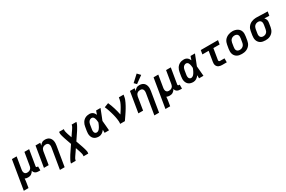

<svg xmlns="http://www.w3.org/2000/svg" viewBox="157 -2395 6287 4226"><g transform="rotate(-30 3300.5 -281.5)"><path d="M-11 215 111 -520H231L181 -217Q178 -202 177.5 -187Q177 -172 179 -158Q181 -144 187.5 -131Q194 -118 204.5 -109Q215 -100 229 -96.5Q243 -93 258 -93Q278 -93 298.5 -99Q319 -105 335.5 -118.5Q352 -132 361.5 -151Q371 -170 374 -190L429 -520H549L483 -124Q482 -118 483 -112Q484 -106 487.5 -101.5Q491 -97 497 -95Q503 -93 510 -93H529V8H493Q470 8 448 4Q426 0 407.5 -11Q389 -22 377 -40Q365 -58 362 -80Q351 -60 336 -43Q321 -26 302 -13.5Q283 -1 261.5 3.5Q240 8 219 8Q198 8 177.5 4Q157 0 140 -9Q139 20 135.5 49.5Q132 79 127 107L109 215Z M907 215 993 -303Q995 -318 996 -333Q997 -348 994.5 -362Q992 -376 986 -389Q980 -402 969.5 -411Q959 -420 945 -423.5Q931 -427 916 -427Q895 -427 875 -421Q855 -415 838.5 -401.5Q822 -388 812.5 -369Q803 -350 799 -330L745 0H625L711 -520H831L820 -453Q831 -470 845.5 -485Q860 -500 878 -510.5Q896 -521 915.5 -524.5Q935 -528 954 -528Q983 -528 1010.5 -520Q1038 -512 1059 -495Q1080 -478 1093 -453.5Q1106 -429 1111.5 -402Q1117 -375 1116 -345.5Q1115 -316 1110 -287L1027 215Z M1189 215 1192 197Q1195 180 1203 163.5Q1211 147 1219 131Q1227 115 1236.5 99Q1246 83 1255 67.5Q1264 52 1273.5 36.5Q1283 21 1294 6L1405 -159L1348 -322Q1343 -337 1338.5 -351.5Q1334 -366 1329.5 -380.5Q1325 -395 1321 -409.5Q1317 -424 1313.5 -439.5Q1310 -455 1307.5 -470.5Q1305 -486 1308 -502L1311 -520H1431L1428 -502Q1426 -489 1428 -476Q1430 -463 1432.5 -451Q1435 -439 1438.5 -427Q1442 -415 1445.5 -403Q1449 -391 1452.5 -379Q1456 -367 1461 -355L1487 -280L1546 -367Q1547 -369 1548.5 -371Q1550 -373 1552 -376Q1552 -376 1552 -376Q1552 -376 1552 -376Q1553 -377 1554.5 -379Q1556 -381 1557 -383H1558Q1558 -383 1558 -383Q1558 -383 1558 -384Q1568 -398 1577.5 -412Q1587 -426 1596 -440.5Q1605 -455 1614 -470.5Q1623 -486 1626 -502L1629 -520H1749L1746 -502Q1743 -485 1735 -468.5Q1727 -452 1719 -436Q1711 -420 1701.5 -404Q1692 -388 1683 -372.5Q1674 -357 1664.5 -341.5Q1655 -326 1644 -311L1533 -146L1590 17Q1595 32 1599.5 46.5Q1604 61 1608.5 75.5Q1613 90 1617 104.5Q1621 119 1624.5 134.5Q1628 150 1630.5 165.5Q1633 181 1630 197L1627 215H1507L1510 197Q1512 184 1510 171Q1508 158 1505.5 146Q1503 134 1499.5 122Q1496 110 1492.5 98Q1489 86 1485 74Q1481 62 1477 50L1451 -25L1392 62Q1390 64 1388.5 66Q1387 68 1386 71Q1386 71 1386 71Q1386 71 1386 71Q1384 72 1383 74Q1382 76 1381 78H1380Q1380 78 1380 78Q1380 78 1380 79Q1370 93 1360.5 107Q1351 121 1341.5 135.5Q1332 150 1323.5 165.5Q1315 181 1312 197L1309 215Z M2021 8Q1991 8 1962 1.5Q1933 -5 1909.5 -21Q1886 -37 1870.5 -61.5Q1855 -86 1848 -114Q1841 -142 1841.5 -172.5Q1842 -203 1847 -233L1864 -333Q1868 -359 1876.5 -384Q1885 -409 1899.5 -432.5Q1914 -456 1934.5 -475Q1955 -494 1979.5 -506Q2004 -518 2030 -523Q2056 -528 2082 -528Q2106 -528 2128.5 -521Q2151 -514 2168.5 -500Q2186 -486 2198.5 -467Q2211 -448 2220 -428Q2227 -451 2235 -474Q2243 -497 2251 -520H2363Q2336 -453 2310.5 -385.5Q2285 -318 2257 -251Q2264 -188 2268.5 -125.5Q2273 -63 2279 0H2167Q2167 -20 2167 -40Q2167 -60 2167 -79Q2153 -62 2137.5 -45.5Q2122 -29 2103 -17Q2084 -5 2063.5 1.5Q2043 8 2021 8ZM2021 -93Q2040 -93 2058 -103Q2076 -113 2089.5 -128Q2103 -143 2113 -160Q2123 -177 2132 -194.5Q2141 -212 2148.5 -230Q2156 -248 2163 -267Q2162 -283 2160.5 -300Q2159 -317 2156 -333Q2153 -349 2148 -365Q2143 -381 2135 -395Q2127 -409 2113 -418Q2099 -427 2082 -427Q2062 -427 2043 -417.5Q2024 -408 2011 -391.5Q1998 -375 1991 -355.5Q1984 -336 1981 -317L1965 -217Q1962 -203 1961 -189.5Q1960 -176 1961 -162.5Q1962 -149 1965.5 -136.5Q1969 -124 1976.5 -114Q1984 -104 1996 -98.5Q2008 -93 2021 -93Z M2562 0Q2567 -32 2565 -64.5Q2563 -97 2558 -128.5Q2553 -160 2546.5 -190.5Q2540 -221 2532 -251.5Q2524 -282 2515 -312Q2506 -342 2496.5 -371Q2487 -400 2476 -429Q2465 -458 2452 -486L2560 -528Q2579 -487 2595 -443.5Q2611 -400 2624.5 -356Q2638 -312 2649.5 -267Q2661 -222 2670 -176Q2685 -199 2700.5 -222.5Q2716 -246 2730.5 -269.5Q2745 -293 2758.5 -317Q2772 -341 2784 -366Q2796 -391 2806 -416.5Q2816 -442 2820 -468L2829 -520H2949L2940 -468Q2935 -436 2923 -405Q2911 -374 2896.5 -344Q2882 -314 2866 -284.5Q2850 -255 2832.5 -226Q2815 -197 2796.5 -168.5Q2778 -140 2759 -112Q2740 -84 2720.5 -56Q2701 -28 2682 0Z M3307 215 3393 -303Q3395 -318 3396 -333Q3397 -348 3394.5 -362Q3392 -376 3386 -389Q3380 -402 3369.5 -411Q3359 -420 3345 -423.5Q3331 -427 3316 -427Q3295 -427 3275 -421Q3255 -415 3238.5 -401.5Q3222 -388 3212.5 -369Q3203 -350 3199 -330L3145 0H3025L3111 -520H3231L3220 -453Q3231 -470 3245.5 -485Q3260 -500 3278 -510.5Q3296 -521 3315.5 -524.5Q3335 -528 3354 -528Q3383 -528 3410.5 -520Q3438 -512 3459 -495Q3480 -478 3493 -453.5Q3506 -429 3511.5 -402Q3517 -375 3516 -345.5Q3515 -316 3510 -287L3427 215ZM3322 -572 3267 -628 3430 -778 3502 -702Z M3589 215 3711 -520H3831L3781 -217Q3778 -202 3777.5 -187Q3777 -172 3779 -158Q3781 -144 3787.5 -131Q3794 -118 3804.5 -109Q3815 -100 3829 -96.5Q3843 -93 3858 -93Q3878 -93 3898.5 -99Q3919 -105 3935.5 -118.5Q3952 -132 3961.5 -151Q3971 -170 3974 -190L4029 -520H4149L4083 -124Q4082 -118 4083 -112Q4084 -106 4087.5 -101.5Q4091 -97 4097 -95Q4103 -93 4110 -93H4129V8H4093Q4070 8 4048 4Q4026 0 4007.5 -11Q3989 -22 3977 -40Q3965 -58 3962 -80Q3951 -60 3936 -43Q3921 -26 3902 -13.5Q3883 -1 3861.5 3.5Q3840 8 3819 8Q3798 8 3777.5 4Q3757 0 3740 -9Q3739 20 3735.5 49.5Q3732 79 3727 107L3709 215Z M4421 8Q4391 8 4362 1.5Q4333 -5 4309.5 -21Q4286 -37 4270.5 -61.5Q4255 -86 4248 -114Q4241 -142 4241.5 -172.5Q4242 -203 4247 -233L4264 -333Q4268 -359 4276.5 -384Q4285 -409 4299.5 -432.5Q4314 -456 4334.5 -475Q4355 -494 4379.5 -506Q4404 -518 4430 -523Q4456 -528 4482 -528Q4506 -528 4528.5 -521Q4551 -514 4568.5 -500Q4586 -486 4598.5 -467Q4611 -448 4620 -428Q4627 -451 4635 -474Q4643 -497 4651 -520H4763Q4736 -453 4710.5 -385.5Q4685 -318 4657 -251Q4664 -188 4668.5 -125.5Q4673 -63 4679 0H4567Q4567 -20 4567 -40Q4567 -60 4567 -79Q4553 -62 4537.5 -45.5Q4522 -29 4503 -17Q4484 -5 4463.5 1.5Q4443 8 4421 8ZM4421 -93Q4440 -93 4458 -103Q4476 -113 4489.5 -128Q4503 -143 4513 -160Q4523 -177 4532 -194.5Q4541 -212 4548.5 -230Q4556 -248 4563 -267Q4562 -283 4560.5 -300Q4559 -317 4556 -333Q4553 -349 4548 -365Q4543 -381 4535 -395Q4527 -409 4513 -418Q4499 -427 4482 -427Q4462 -427 4443 -417.5Q4424 -408 4411 -391.5Q4398 -375 4391 -355.5Q4384 -336 4381 -317L4365 -217Q4362 -203 4361 -189.5Q4360 -176 4361 -162.5Q4362 -149 4365.5 -136.5Q4369 -124 4376.5 -114Q4384 -104 4396 -98.5Q4408 -93 4421 -93Z M5157 0Q5135 0 5113 -3.5Q5091 -7 5071.5 -16Q5052 -25 5037.5 -40.5Q5023 -56 5015.5 -76Q5008 -96 5007.5 -118.5Q5007 -141 5011 -163L5053 -419H4894L4911 -520H5349L5332 -419H5173L5128 -146Q5127 -138 5127 -130Q5127 -122 5130.5 -115Q5134 -108 5141.5 -104.5Q5149 -101 5157 -101H5272V0Z M5655 8Q5623 8 5592 2.5Q5561 -3 5534.5 -18Q5508 -33 5489 -56Q5470 -79 5460.5 -108Q5451 -137 5450.5 -169Q5450 -201 5455 -233L5472 -333Q5477 -361 5487 -388Q5497 -415 5514.5 -438.5Q5532 -462 5556.5 -480Q5581 -498 5608 -509Q5635 -520 5663 -525.5Q5691 -531 5719 -531Q5751 -531 5781.5 -523.5Q5812 -516 5838.5 -501.5Q5865 -487 5884.5 -464Q5904 -441 5913.5 -412Q5923 -383 5923 -351Q5923 -319 5918 -287L5902 -187Q5897 -159 5887 -132Q5877 -105 5859 -81.5Q5841 -58 5817 -40Q5793 -22 5766 -11Q5739 0 5711 4Q5683 8 5655 8ZM5657 -93Q5672 -93 5687 -95.5Q5702 -98 5716 -105Q5730 -112 5742.5 -122.5Q5755 -133 5763.5 -146.5Q5772 -160 5777 -174.5Q5782 -189 5784 -203L5801 -303Q5805 -327 5803.5 -350Q5802 -373 5791 -391.5Q5780 -410 5759 -418.5Q5738 -427 5714 -427Q5692 -427 5670 -420Q5648 -413 5630 -397Q5612 -381 5602.5 -360Q5593 -339 5589 -317L5573 -217Q5569 -194 5570 -171Q5571 -148 5582 -129.5Q5593 -111 5613.5 -102Q5634 -93 5657 -93Z M6254 8Q6223 8 6191.5 2Q6160 -4 6134 -18.5Q6108 -33 6089 -56.5Q6070 -80 6060.5 -108.5Q6051 -137 6050.5 -169Q6050 -201 6055 -233L6072 -333Q6076 -360 6086.5 -386.5Q6097 -413 6114.5 -436Q6132 -459 6155.5 -477Q6179 -495 6205.5 -505.5Q6232 -516 6259.5 -522Q6287 -528 6314 -528Q6318 -528 6322.5 -528Q6327 -528 6331 -528L6612 -520L6595 -419L6470 -423Q6483 -411 6493 -396Q6503 -381 6508.5 -363Q6514 -345 6513.5 -325.5Q6513 -306 6510 -287L6494 -187Q6489 -160 6479.5 -133.5Q6470 -107 6453 -83Q6436 -59 6412.5 -40.5Q6389 -22 6363 -11Q6337 0 6309 4Q6281 8 6254 8ZM6256 -93Q6278 -93 6300 -100.5Q6322 -108 6338.5 -124Q6355 -140 6364 -161Q6373 -182 6376 -203L6393 -303Q6397 -325 6396 -346.5Q6395 -368 6386.5 -386Q6378 -404 6360.5 -415Q6343 -426 6322 -427H6314Q6313 -427 6311 -427Q6309 -427 6307 -427Q6286 -427 6264.5 -418.5Q6243 -410 6227 -394.5Q6211 -379 6202 -358.5Q6193 -338 6189 -317L6173 -217Q6170 -201 6169.5 -186Q6169 -171 6172 -156.5Q6175 -142 6182 -129.5Q6189 -117 6200.5 -108.5Q6212 -100 6226.5 -96.5Q6241 -93 6256 -93Z"/></g></svg>

Font: Zed Sans Extended
Style: Bold Italic
Weight: 700
Width: 7
Italic angle: -9°
Designer: Belleve Invis
Foundry: Belleve Invis
Version: Version 1.0.0; ttfautohint (v1.8.4)